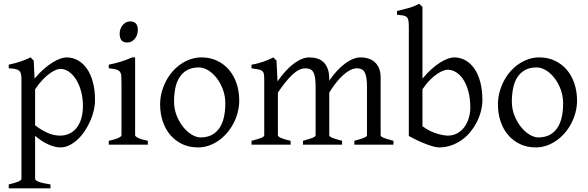

<svg xmlns="http://www.w3.org/2000/svg" viewBox="-20 -777 3158 1031"><path d="M425.3 -208Q425.3 -250.5 415.3 -287.1Q405.3 -323.7 388.4 -350.3Q371.6 -377 349.6 -392.1Q327.6 -407.2 304.2 -407.2Q295.4 -407.2 281.2 -401.9Q267.1 -396.5 249 -384Q231 -371.6 210.4 -350.3Q189.9 -329.1 168.5 -297.9V-104Q190.4 -87.4 209.2 -76.7Q228 -65.9 244.4 -59.8Q260.7 -53.7 275.4 -51.3Q290 -48.8 303.2 -48.8Q329.6 -48.8 351.8 -59.1Q374 -69.3 390.4 -89.4Q406.7 -109.4 416 -139.2Q425.3 -168.9 425.3 -208ZM490.2 -240.2Q490.2 -211.9 483.2 -182.1Q476.1 -152.3 463.1 -124Q450.2 -95.7 432.9 -70.3Q415.5 -44.9 394.8 -26.1Q374 -7.3 351.1 3.7Q328.1 14.6 304.2 14.6Q275.4 14.6 239.3 -1.5Q203.1 -17.6 168.5 -47.9V183.1Q168.5 190.9 186.8 198.7Q205.1 206.5 251 213.4V234.4H26.9V213.4Q59.1 205.6 77.1 198.5Q95.2 191.4 95.2 183.1V-347.2Q95.2 -365.2 93.3 -377Q91.3 -388.7 84.2 -395.8Q77.1 -402.8 63.7 -406Q50.3 -409.2 26.9 -410.2V-429.7Q43.5 -433.1 58.6 -437.3Q73.7 -441.4 87.9 -446Q102.1 -450.7 116 -456.3Q129.9 -461.9 144 -468.8L161.1 -451.7L165.5 -355Q189.9 -384.3 214.6 -405.8Q239.3 -427.2 261.7 -441.2Q284.2 -455.1 303.5 -461.9Q322.8 -468.8 336.9 -468.8Q370.1 -468.8 398.2 -453.1Q426.3 -437.5 446.8 -408Q467.3 -378.4 478.8 -335.9Q490.2 -293.5 490.2 -240.2Z M720.2 -615.7Q720.2 -602.1 715.8 -589.8Q711.4 -577.6 703.9 -568.6Q696.3 -559.6 686 -554.2Q675.8 -548.8 663.6 -548.8Q641.6 -548.8 632.1 -561Q622.6 -573.2 622.6 -595.7Q622.6 -609.4 627 -621.6Q631.3 -633.8 639.2 -642.8Q647 -651.9 657 -657Q667 -662.1 678.7 -662.1Q720.2 -662.1 720.2 -615.7ZM564 0V-21Q597.2 -27.8 614.7 -35.9Q632.3 -43.9 632.3 -50.8V-327.1Q632.3 -352.1 631.3 -367.4Q630.4 -382.8 624 -391.4Q617.7 -399.9 603.8 -403.8Q589.8 -407.7 564 -410.2V-429.7Q579.1 -432.6 595.9 -436.8Q612.8 -440.9 629.4 -446Q646 -451.2 661.1 -457Q676.3 -462.9 689 -468.8H705.6V-50.8Q705.6 -44.9 721.9 -36.4Q738.3 -27.8 773.9 -21V0Z M1189.9 -222.2Q1189.9 -260.7 1177.2 -295.7Q1164.6 -330.6 1144 -357.2Q1123.5 -383.8 1098.1 -399.4Q1072.8 -415 1047.9 -415Q1010.7 -415 985.4 -400.9Q960 -386.7 944.1 -362.1Q928.2 -337.4 921.4 -303.7Q914.6 -270 914.6 -231Q914.6 -192.4 928.2 -157.5Q941.9 -122.6 962.9 -96.2Q983.9 -69.8 1009 -54.4Q1034.2 -39.1 1056.6 -39.1Q1091.3 -39.1 1116.5 -52Q1141.6 -64.9 1158 -88.9Q1174.3 -112.8 1182.1 -146.5Q1189.9 -180.2 1189.9 -222.2ZM1264.6 -236.8Q1264.6 -204.6 1256.3 -173.1Q1248 -141.6 1233.4 -113.8Q1218.8 -85.9 1198.2 -62.3Q1177.7 -38.6 1153.1 -21.5Q1128.4 -4.4 1100.6 5.1Q1072.8 14.6 1043 14.6Q996.6 14.6 959.2 -2.9Q921.9 -20.5 895.3 -51.3Q868.7 -82 854.2 -124.5Q839.8 -167 839.8 -216.8Q839.8 -249 847.9 -280.3Q856 -311.5 870.4 -339.6Q884.8 -367.7 905 -391.4Q925.3 -415 950 -432.1Q974.6 -449.2 1002.9 -459Q1031.2 -468.8 1062 -468.8Q1107.9 -468.8 1145.3 -451.2Q1182.6 -433.6 1209.2 -402.6Q1235.8 -371.6 1250.2 -329.1Q1264.6 -286.6 1264.6 -236.8Z M1882.8 0V-21Q1918 -30.3 1934.3 -37.1Q1950.7 -43.9 1950.7 -50.8V-309.1Q1950.7 -338.9 1947.5 -358.6Q1944.3 -378.4 1937.7 -389.6Q1931.2 -400.9 1920.7 -405.5Q1910.2 -410.2 1895.5 -410.2Q1879.4 -410.2 1861.3 -401.1Q1843.3 -392.1 1824.2 -375.2Q1805.2 -358.4 1785.9 -334.2Q1766.6 -310.1 1748 -279.8V-50.8Q1748 -43.9 1763.2 -37.4Q1778.3 -30.8 1816.9 -21V0H1606.9V-21Q1642.1 -30.3 1658.4 -37.1Q1674.8 -43.9 1674.8 -50.8V-309.1Q1674.8 -338.9 1671.9 -358.6Q1668.9 -378.4 1662.4 -389.6Q1655.8 -400.9 1645.3 -405.5Q1634.8 -410.2 1619.6 -410.2Q1586.4 -410.2 1550 -376Q1513.7 -341.8 1472.2 -279.8V-50.8Q1472.2 -43.5 1490.5 -35.6Q1508.8 -27.8 1540.5 -21V0H1330.6V-21Q1362.8 -29.3 1380.9 -35.9Q1398.9 -42.5 1398.9 -50.8V-347.2Q1398.9 -366.7 1397.2 -377.9Q1395.5 -389.2 1388.4 -395.3Q1381.3 -401.4 1367.7 -404.3Q1354 -407.2 1330.6 -410.2V-429.7Q1349.1 -432.6 1364.7 -436.8Q1380.4 -440.9 1394.5 -445.8Q1408.7 -450.7 1421.6 -456.5Q1434.6 -462.4 1447.8 -468.8L1464.8 -451.7L1470.2 -339.8Q1492.2 -372.1 1514.6 -396.2Q1537.1 -420.4 1559.1 -436.5Q1581.1 -452.6 1601.6 -460.7Q1622.1 -468.8 1639.6 -468.8Q1663.1 -468.8 1682.9 -462.9Q1702.6 -457 1717 -443.4Q1731.4 -429.7 1739.7 -407.7Q1748 -385.7 1748 -353V-343.8Q1768.6 -374.5 1790.5 -397.7Q1812.5 -420.9 1834.2 -436.8Q1856 -452.6 1876.7 -460.7Q1897.5 -468.8 1915.5 -468.8Q1939 -468.8 1958.7 -462.4Q1978.5 -456.1 1992.9 -442.9Q2007.3 -429.7 2015.6 -409.4Q2023.9 -389.2 2023.9 -361.8V-50.8Q2023.9 -43.9 2039.1 -37.4Q2054.2 -30.8 2092.8 -21V0Z M2505.4 -199.2Q2505.4 -248 2495.1 -285.9Q2484.9 -323.7 2468 -349.6Q2451.2 -375.5 2429.2 -389.2Q2407.2 -402.8 2383.8 -402.8Q2375 -402.8 2360.6 -397.7Q2346.2 -392.6 2328.1 -380.6Q2310.1 -368.7 2289.6 -348.4Q2269 -328.1 2248.5 -297.9V-99.1Q2268.1 -84.5 2288.3 -74.7Q2308.6 -64.9 2326.9 -59.3Q2345.2 -53.7 2360.1 -51.3Q2375 -48.8 2383.8 -48.8Q2413.6 -48.8 2436.3 -61.8Q2459 -74.7 2474.4 -95.9Q2489.7 -117.2 2497.6 -144Q2505.4 -170.9 2505.4 -199.2ZM2570.3 -240.2Q2570.3 -211.9 2563 -182.1Q2555.7 -152.3 2541.5 -124Q2527.3 -95.7 2507.1 -70.3Q2486.8 -44.9 2460.7 -26.1Q2434.6 -7.3 2403.3 3.7Q2372.1 14.6 2335.9 14.6Q2326.7 14.6 2310.3 10.5Q2293.9 6.3 2272.7 -1.5Q2251.5 -9.3 2226.6 -20.8Q2201.7 -32.2 2175.3 -46.9V-632.8Q2175.3 -655.3 2172.9 -667.5Q2170.4 -679.7 2163.6 -685.8Q2156.7 -691.9 2144.3 -693.8Q2131.8 -695.8 2111.8 -698.2V-717.8Q2144 -725.6 2173.3 -733.6Q2202.6 -741.7 2230.5 -756.8Q2232.9 -754.4 2237.3 -750.2Q2241.7 -746.1 2244.9 -743.4Q2248 -740.7 2248.5 -740.2V-355Q2272.9 -384.3 2297.1 -405.8Q2321.3 -427.2 2343.5 -441.2Q2365.7 -455.1 2384.8 -461.9Q2403.8 -468.8 2418 -468.8Q2451.2 -468.8 2479.2 -453.1Q2507.3 -437.5 2527.6 -408Q2547.9 -378.4 2559.1 -335.9Q2570.3 -293.5 2570.3 -240.2Z M3003.9 -222.2Q3003.9 -260.7 2991.2 -295.7Q2978.5 -330.6 2958 -357.2Q2937.5 -383.8 2912.1 -399.4Q2886.7 -415 2861.8 -415Q2824.7 -415 2799.3 -400.9Q2773.9 -386.7 2758.1 -362.1Q2742.2 -337.4 2735.4 -303.7Q2728.5 -270 2728.5 -231Q2728.5 -192.4 2742.2 -157.5Q2755.9 -122.6 2776.9 -96.2Q2797.9 -69.8 2823 -54.4Q2848.1 -39.1 2870.6 -39.1Q2905.3 -39.1 2930.4 -52Q2955.6 -64.9 2971.9 -88.9Q2988.3 -112.8 2996.1 -146.5Q3003.9 -180.2 3003.9 -222.2ZM3078.6 -236.8Q3078.6 -204.6 3070.3 -173.1Q3062 -141.6 3047.4 -113.8Q3032.7 -85.9 3012.2 -62.3Q2991.7 -38.6 2967 -21.5Q2942.4 -4.4 2914.6 5.1Q2886.7 14.6 2856.9 14.6Q2810.5 14.6 2773.2 -2.9Q2735.8 -20.5 2709.2 -51.3Q2682.6 -82 2668.2 -124.5Q2653.8 -167 2653.8 -216.8Q2653.8 -249 2661.9 -280.3Q2669.9 -311.5 2684.3 -339.6Q2698.7 -367.7 2719 -391.4Q2739.3 -415 2763.9 -432.1Q2788.6 -449.2 2816.9 -459Q2845.2 -468.8 2876 -468.8Q2921.9 -468.8 2959.2 -451.2Q2996.6 -433.6 3023.2 -402.6Q3049.8 -371.6 3064.2 -329.1Q3078.6 -286.6 3078.6 -236.8Z"/></svg>

Font: Gentium
Style: Regular
Weight: 400
Designer: J. Victor Gaultney
Version: Version 1.03; 2011; OFL 1.1 release